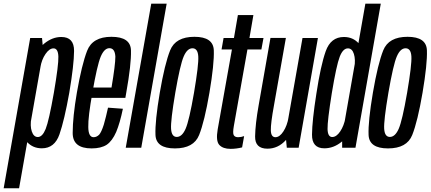

<svg xmlns="http://www.w3.org/2000/svg" viewBox="-90 -805 2346 1046"><path d="M-70 220.5H14L145.5 -525L139 -598H74.5ZM138 3Q207.5 3 234 -73.2Q260.5 -149.5 287.5 -300Q313 -451.5 313.5 -527.5Q314 -603.5 244 -603.5Q195 -603.5 151.2 -567.8Q107.5 -532 98 -477L130 -438Q137 -480.5 158 -511Q179 -541.5 201.5 -541.5Q226.5 -541.5 228 -496.8Q229.5 -452 203.5 -300Q176.5 -146.5 158.8 -102.5Q141 -58.5 116 -58.5Q93.5 -58.5 83.2 -89Q73 -119.5 81 -163L35.5 -123Q24.5 -67.5 56.5 -32.2Q88.5 3 138 3Z M409 3.5 420 -57.5Q391.5 -57.5 391 -113Q389.5 -167 413.5 -301Q439 -448.5 458.5 -496Q478 -542.5 506 -542.5Q536 -542.5 538.5 -496.5Q538.5 -452.5 517.5 -328H409L399.5 -272H593Q596 -286.5 598 -301Q625.5 -454.5 623.5 -530Q622 -604.5 517 -604.5Q414 -604.5 384.5 -528Q355.5 -452.5 329 -301.5Q306 -167 306 -81Q305.5 3.5 409 3.5ZM420 -57.5 409 3.5Q460.5 3.5 491.5 -16.5Q521.5 -37 543 -86Q563.5 -135 579.5 -212.5L498.5 -218.5Q487.5 -168 475.5 -126Q462.5 -85 450 -71Q436 -57.5 420 -57.5Z M595 0H679.5L818 -785H734Z M863 3.5Q965.5 3.5 994.8 -69.5Q1024 -142.5 1051 -300Q1077.5 -457 1074.8 -530.8Q1072 -604.5 969.5 -604.5Q866.5 -604.5 837 -531Q807.5 -457.5 780.5 -300Q754 -143.5 757 -70Q760 3.5 863 3.5ZM873 -59Q845 -59 842 -102.8Q839 -146.5 865 -300Q891.5 -453 910.8 -497.5Q930 -542 958.5 -542Q987.5 -542 990.2 -497.8Q993 -453.5 967 -300Q940.5 -147 921 -103Q901.5 -59 873 -59Z M1166 6Q1197.5 6 1229 -2L1240 -63.5Q1224 -57.5 1207 -57.5Q1190 -57.5 1183.5 -68.5Q1177 -79.5 1184 -119L1258 -535.5H1334L1345.5 -598H1269L1290.5 -723H1206L1184.5 -598H1128L1117 -535.5H1173.5L1096 -100.5Q1085 -36.5 1105 -15.2Q1125 6 1166 6Z M1472.5 0H1537L1642 -598H1558L1465.5 -74ZM1467.5 -598.5H1383.5L1319 -231Q1301 -129.5 1299.8 -62.2Q1298.5 5 1367 5Q1424.5 5 1466.8 -41.2Q1509 -87.5 1519.5 -149.5L1482 -165.5Q1474.5 -121 1454 -89.2Q1433.5 -57.5 1410.5 -57.5Q1386.5 -57.5 1385.5 -94.8Q1384.5 -132 1402.5 -230.5Z M1774 0H1846.5L1984.5 -785H1900.5L1774 -65ZM1677 3Q1727.5 3 1770.8 -32.2Q1814 -67.5 1824 -123L1792 -163Q1784 -120 1763.5 -89.2Q1743 -58.5 1720 -58.5Q1695.5 -58.5 1694.5 -102.2Q1693.5 -146 1717.5 -296.5Q1743 -450.5 1760.8 -496Q1778.5 -541.5 1805.5 -541.5Q1828.5 -541.5 1838 -511Q1847.5 -480.5 1840.5 -438L1885.5 -477Q1896 -532 1864.8 -567.8Q1833.5 -603.5 1783.5 -603.5Q1712 -603.5 1684.5 -526Q1657 -448.5 1633.5 -294Q1610.5 -147.5 1609.8 -72.2Q1609 3 1677 3Z M2024 3.5Q2126.5 3.5 2155.8 -69.5Q2185 -142.5 2212 -300Q2238.5 -457 2235.8 -530.8Q2233 -604.5 2130.5 -604.5Q2027.5 -604.5 1998 -531Q1968.5 -457.5 1941.5 -300Q1915 -143.5 1918 -70Q1921 3.5 2024 3.5ZM2034 -59Q2006 -59 2003 -102.8Q2000 -146.5 2026 -300Q2052.5 -453 2071.8 -497.5Q2091 -542 2119.5 -542Q2148.5 -542 2151.2 -497.8Q2154 -453.5 2128 -300Q2101.5 -147 2082 -103Q2062.5 -59 2034 -59Z"/></svg>

Font: Anybody ExtraCondensed
Style: Italic
Weight: 400
Width: 2
Italic angle: -10°
Version: Version 1.113;gftools[0.9.25]